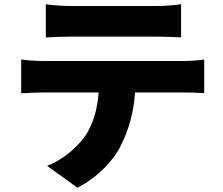

<svg xmlns="http://www.w3.org/2000/svg" viewBox="-20 -802 1040 897"><path d="M194 -782V-627C227 -629 275 -631 310 -631H710C748 -631 789 -629 826 -627V-782C789 -777 747 -774 710 -774H310C276 -774 228 -777 194 -782ZM79 -524V-366C107 -368 151 -370 180 -370H441C435 -292 416 -223 377 -165C337 -109 267 -52 200 -27L342 75C433 29 511 -52 545 -123C579 -191 604 -270 611 -370H835C865 -370 907 -369 934 -367V-524C906 -519 856 -517 835 -517H180C149 -517 110 -520 79 -524Z"/></svg>

Font: Noto Sans JP Black
Style: Regular
Weight: 900
Designer: Ryoko NISHIZUKA 西塚涼子 (kana, bopomofo & ideographs); Paul D. Hunt (Latin, Greek & Cyrillic); Sandoll Communications 산돌커뮤니
Foundry: Adobe
Version: Version 2.002;hotconv 1.0.116;makeotfexe 2.5.65601